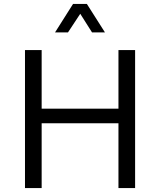

<svg xmlns="http://www.w3.org/2000/svg" viewBox="-20 -959 816 979"><path d="M107.4 0V-703.6H192.4V-404.8H584V-703.6H668.9V0H584V-330.6H192.4V0ZM515.1 -793.9H449.2L389.2 -888.7L326.7 -793.9H260.7L352.5 -939H422.9Z"/></svg>

Font: Metrophobic
Style: Regular
Weight: 400
Designer: Vernon Adams
Foundry: Vernon Adams
Version: Version 3.200; ttfautohint (v1.8.4.7-5d5b);gftools[0.9.23]